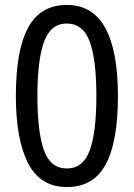

<svg xmlns="http://www.w3.org/2000/svg" viewBox="-20 -745 540 775"><path d="M250 10Q143 10 93.5 -86Q44 -182 44 -358Q44 -542 93.5 -633.5Q143 -725 250 -725Q354 -725 405 -632Q456 -539 456 -358Q456 -172 406.5 -81Q357 10 250 10ZM250 -65Q315 -65 342 -137.5Q369 -210 369 -358Q369 -505 342 -577.5Q315 -650 249 -650Q185 -650 158 -577Q131 -504 131 -358Q131 -211 157.5 -138Q184 -65 250 -65Z"/></svg>

Font: Noto Sans Bengali UI SemiCondensed
Style: Regular
Weight: 400
Width: 4
Designer: Jelle Bosma - Monotype Design Team
Foundry: Monotype Imaging Inc.
Version: Version 2.003